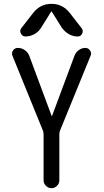

<svg xmlns="http://www.w3.org/2000/svg" viewBox="-20 -980 540 1000"><path d="M343.8 -912.1 405.3 -833Q415 -820.3 408.2 -805.2Q401.4 -790 383.8 -790Q359.4 -790 337.9 -802.7Q316.4 -815.4 301.8 -835.9L250 -918.9Q250 -919.9 248 -919.9Q246.1 -919.9 246.1 -918.9L194.3 -835.9Q181.6 -814.5 159.2 -802.2Q136.7 -790 112.3 -790Q96.7 -790 88.9 -805.2Q81.1 -820.3 90.8 -833L152.3 -912.1Q189.5 -960 248 -960Q306.6 -960 343.8 -912.1ZM203.1 -300.8 44.9 -689.5Q39.1 -704.1 47.9 -717.3Q56.6 -730.5 73.2 -730.5Q92.8 -730.5 109.4 -718.8Q126 -707 132.8 -688.5L249 -376Q249 -375 250 -375Q251 -375 251 -376L368.2 -690.4Q375 -708 390.6 -719.2Q406.2 -730.5 424.8 -730.5Q439.5 -730.5 448.7 -717.3Q458 -704.1 452.1 -690.4L293 -300.8Q289.1 -292 289.1 -279.3V-41Q289.1 -24.4 276.9 -12.2Q264.6 0 248 0Q231.4 0 219.2 -12.2Q207 -24.4 207 -41V-279.3Q207 -292 203.1 -300.8Z"/></svg>

Font: Rounded-X Mgen+ 1m regular
Style: Regular
Weight: 400
Designer: [Source Han Sans]
Ryoko NISHIZUKA  (kana & ideographs); Paul D. Hunt (Latin, Greek & Cyrillic); Wenlong ZHANG  (bopomofo
Version: Version 1.059.20150602